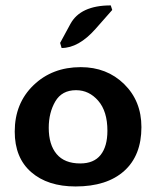

<svg xmlns="http://www.w3.org/2000/svg" viewBox="-20 -673 574 700"><path d="M255.4 6.8Q153.8 6.8 93.8 -45.4Q33.7 -97.7 33.7 -193.4Q33.7 -296.4 102.1 -362.3Q170.4 -428.2 274.4 -428.2Q369.6 -428.2 432.6 -366.5Q495.6 -304.7 495.6 -209.5Q495.6 -106 432.6 -49.6Q369.6 6.8 255.4 6.8ZM272.5 -77.1Q322.3 -77.1 346.9 -108.2Q371.6 -139.2 371.6 -196.3Q371.6 -267.1 338.1 -305.7Q304.7 -344.2 257.3 -344.2Q205.6 -344.2 181.6 -303.2Q157.7 -262.2 157.7 -207Q157.7 -145.5 186.5 -111.3Q215.3 -77.1 272.5 -77.1ZM204.6 -498 199.2 -516.6 236.3 -585Q272.9 -653.3 383.8 -653.3L389.2 -636.7L328.1 -567.4Q266.6 -498 204.6 -498Z"/></svg>

Font: ALMAS
Style: Bold
Weight: 700
Designer: ALMAS Font/ by Husham Jawad Kadhim, derived from the Bainsely font by/ Paul James MIller
Foundry: High-Logic / Made with FontCreator
Version: Version 1.411;September 19, 2021;FontCreator 14.0.0.2814 32-